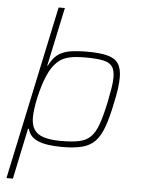

<svg xmlns="http://www.w3.org/2000/svg" viewBox="-62 -791 762 1040"><g transform="rotate(5 319.5 -270.5)"><path d="M13 202 214 -743H248L180 -424H183Q203 -465 230 -485Q257 -505 296 -511.5Q335 -518 390 -518Q458 -518 499 -507.5Q540 -497 558.5 -470Q577 -443 577 -394Q577 -368 572.5 -333.5Q568 -299 558 -255Q542 -175 523.5 -123.5Q505 -72 478 -43.5Q451 -15 408 -3.5Q365 8 299 8Q213 8 167 -11.5Q121 -31 111 -74H106L48 202ZM290 -24Q350 -24 388 -32Q426 -40 450 -63.5Q474 -87 490.5 -133Q507 -179 523 -255Q532 -299 537.5 -332.5Q543 -366 543 -391Q543 -432 527.5 -452Q512 -472 477 -479Q442 -486 383 -486Q331 -486 298 -479Q265 -472 243 -455.5Q221 -439 202 -411Q190 -393 178.5 -366Q167 -339 157.5 -307.5Q148 -276 141 -244Q134 -212 130.5 -184.5Q127 -157 127 -139Q127 -76 165 -50Q203 -24 290 -24Z"/></g></svg>

Font: Saira SemiExpanded Thin
Style: Italic
Weight: 250
Width: 6
Italic angle: -12°
Designer: Hector Gatti with collaboration of the Omnibus-Type team
Foundry: Omnibus-Type
Version: Version 1.101